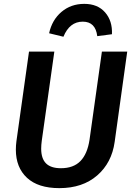

<svg xmlns="http://www.w3.org/2000/svg" viewBox="-20 -958 688 993"><path d="M573 -224Q558 -116 482.5 -50.5Q407 15 287 15Q177 15 119.5 -38.5Q62 -92 62 -184Q62 -206 65 -228L130 -691H261L196 -230Q193 -208 193 -189Q193 -138 218 -113Q243 -88 295 -88Q360 -88 396 -125Q432 -162 443 -235L507 -691H638ZM234 -786Q249 -855 298 -896.5Q347 -938 416 -938Q485 -938 523.5 -894Q562 -850 559 -781L483 -771Q474 -846 408 -846Q340 -846 308 -768Z"/></svg>

Font: FiraGO Medium
Style: Italic
Weight: 500
Italic angle: -8°
Designer: bBox Type GmbH
Foundry: bBox Type GmbH
Version: Version 1.001